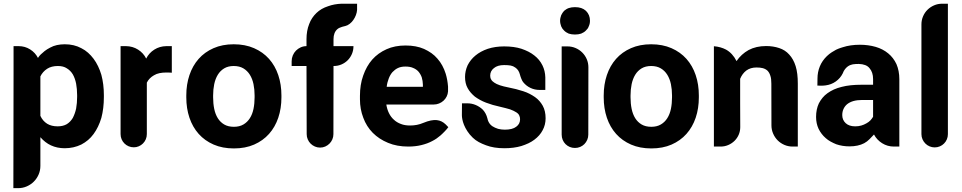

<svg xmlns="http://www.w3.org/2000/svg" viewBox="-20 -771 5063 1010"><path d="M78.1 -528.3Q111.3 -528.3 138.4 -511.2Q165.5 -494.1 179.7 -466.3Q180.2 -466.8 183.6 -471.9Q187 -477.1 194.8 -484.9Q202.6 -492.7 214.6 -502.2Q226.6 -511.7 243.7 -520.5Q260.3 -529.8 279.5 -533.9Q298.8 -538.1 320.8 -538.1Q369.6 -538.1 407.7 -517.6Q427.2 -507.8 443.1 -493.7Q459 -479.5 472.2 -461.9Q485.4 -444.3 495.6 -423.1Q505.9 -401.9 513.2 -377.4Q526.4 -328.1 526.4 -270.5V-260.7Q526.4 -200.7 513.2 -150.9Q498.5 -101.6 472.2 -65.9Q459 -47.9 443.1 -34.4Q427.2 -21 407.7 -10.7Q367.7 8.8 320.3 8.8Q280.8 8.8 248 -6.3Q217.3 -20.5 192.4 -49.3V101.6Q192.4 126 183.1 147.2Q173.8 168.5 158 184.3Q142.1 200.2 120.8 209.5Q99.6 218.8 75.2 218.8H50.3L51.3 -391.1V-528.3ZM192.4 -161.6Q204.6 -134.8 228 -120.1Q250.5 -106.4 283.2 -106.4Q311.5 -106.4 331.1 -117.7Q350.1 -129.4 362.8 -150.4Q374.5 -172.9 380.4 -199.7Q385.7 -229.5 385.7 -260.7V-270.5Q385.7 -287.1 384.3 -302Q382.8 -316.9 380.4 -331.1Q375 -358.4 363.3 -379.4Q351.1 -399.9 331.5 -411.6Q313.5 -423.8 284.7 -423.8Q250.5 -423.8 228 -409.2Q204.6 -394 192.4 -369.1Z M883.8 -388.2 881.3 -388.7Q874.5 -389.2 868.4 -389.4Q862.3 -389.6 856 -389.6Q835.4 -389.6 819.1 -386.2Q802.7 -382.8 790 -375Q777.8 -368.2 768.3 -358.6Q758.8 -349.1 752.4 -336.4V-65.9Q752.4 -51.3 747.1 -38.6Q741.7 -25.9 732.2 -16.4Q722.7 -6.8 710.2 -1.5Q697.8 3.9 684.1 3.9Q669.4 3.9 656.7 -1.5Q644 -6.8 634.5 -16.4Q625 -25.9 619.6 -38.6Q614.3 -51.3 614.3 -65.9V-528.3V-527.8V-528.3H643.1Q678.2 -527.8 706.3 -510Q734.4 -492.2 749 -462.9Q763.7 -492.2 791.7 -510Q819.8 -527.8 855 -528.3H883.8Z M960 -269Q960 -326.7 976.6 -376Q993.2 -425.3 1024.9 -461.2Q1056.6 -497.1 1103.3 -517.6Q1149.9 -538.1 1209.5 -538.1Q1269.5 -538.1 1316.4 -517.6Q1363.3 -497.1 1395.3 -461.2Q1427.2 -425.3 1443.8 -376Q1460.4 -326.7 1460.4 -269V-258.8Q1460.4 -200.7 1443.8 -151.6Q1427.2 -102.5 1395.3 -66.7Q1363.3 -30.8 1316.9 -10.5Q1270.5 9.8 1210.4 9.8Q1150.4 9.8 1103.8 -10.5Q1057.1 -30.8 1025.1 -66.7Q993.2 -102.5 976.6 -151.6Q960 -200.7 960 -258.8ZM1101.1 -258.8Q1101.1 -226.6 1106.9 -198.2Q1112.8 -169.9 1125.7 -149.2Q1138.7 -128.4 1159.4 -116.2Q1180.2 -104 1210.4 -104Q1239.7 -104 1260.5 -116.2Q1281.2 -128.4 1294.4 -149.2Q1307.6 -169.9 1313.5 -198.2Q1319.3 -226.6 1319.3 -258.8V-269Q1319.3 -300.3 1313.5 -328.4Q1307.6 -356.4 1294.4 -377.7Q1281.2 -398.9 1260.3 -411.4Q1239.3 -423.8 1209.5 -423.8Q1180.2 -423.8 1159.4 -411.4Q1138.7 -398.9 1125.7 -377.7Q1112.8 -356.4 1106.9 -328.4Q1101.1 -300.3 1101.1 -269Z M1858.4 -741.2V-726.6V-718.8Q1857.4 -705.1 1852.1 -691.2Q1846.7 -677.2 1838.4 -665.5Q1830.1 -653.8 1819.1 -645.3Q1808.1 -636.7 1795.4 -633.8Q1795.4 -633.8 1790.8 -632.8Q1786.1 -631.8 1779.8 -629.9Q1773.4 -627.9 1766.6 -625Q1759.8 -622.1 1755.4 -618.2Q1734.4 -600.6 1734.4 -564.9V-528.3H1839.4Q1839.4 -506.3 1831.3 -487.3Q1823.2 -468.3 1809.1 -454.1Q1794.9 -439.9 1776.1 -431.9Q1757.3 -423.8 1735.8 -423.8H1734.4L1733.9 -65.4Q1733.9 -50.8 1728.3 -37.8Q1722.7 -24.9 1713.1 -15.4Q1703.6 -5.9 1690.9 -0.2Q1678.2 5.4 1663.6 5.4Q1649.4 5.4 1636.5 -0.2Q1623.5 -5.9 1614 -15.4Q1604.5 -24.9 1598.9 -37.8Q1593.3 -50.8 1593.3 -65.4L1592.3 -423.8H1514.2V-448.7Q1514.2 -464.8 1520.3 -479.5Q1526.4 -494.1 1537.1 -504.9Q1547.9 -515.6 1562 -522Q1576.2 -528.3 1592.3 -528.3V-564.9Q1592.3 -609.4 1606.4 -644.5Q1612.8 -662.1 1622.6 -676.5Q1632.3 -690.9 1644.5 -702.6Q1669.4 -726.6 1706.1 -738.3Q1737.8 -750 1776.9 -751.5H1858.4Z M2338.4 -102.1Q2335.4 -97.7 2330.3 -91.8Q2325.2 -85.9 2319.3 -79.8Q2313.5 -73.7 2307.6 -68.1Q2301.8 -62.5 2297.4 -58.6Q2287.6 -50.3 2276.9 -42.7Q2266.1 -35.2 2253.4 -28.8Q2240.7 -22 2226.6 -16.8Q2212.4 -11.7 2196.8 -7.8Q2181.2 -3.9 2163.8 -2Q2146.5 0 2127.9 0Q2067.9 0 2021.5 -19.5Q1997.6 -29.3 1977.5 -42.5Q1957.5 -55.7 1940.9 -72.3Q1907.7 -106 1891.1 -151.4Q1873.5 -196.8 1873.5 -248.5V-267.1Q1873.5 -296.4 1877.7 -322.8Q1881.8 -349.1 1890.6 -373.5Q1907.7 -422.9 1938 -457.5Q1968.8 -492.2 2013.7 -512.2Q2057.1 -531.7 2113.3 -531.7Q2169.4 -531.7 2210.4 -513.7Q2231.9 -503.9 2249.5 -491.5Q2267.1 -479 2281.2 -462.4Q2295.9 -445.8 2306.6 -426Q2317.4 -406.2 2324.7 -382.8Q2334 -352.1 2336.9 -315.4V-290.5Q2335.9 -275.9 2329.6 -263.2Q2323.2 -250.5 2313 -241.2Q2302.7 -231.9 2289.6 -226.6Q2276.4 -221.2 2261.7 -221.2H2012.2Q2014.2 -208.5 2017.6 -197.3Q2021 -186 2025.9 -176.3Q2036.1 -155.3 2052.2 -141.1Q2066.9 -127 2089.4 -118.7Q2109.4 -110.8 2137.2 -110.8Q2174.8 -110.8 2206.5 -124.5Q2229 -133.8 2246.3 -137.2Q2263.7 -140.6 2277.6 -139.2Q2291.5 -137.7 2302.7 -132.1Q2314 -126.5 2323.7 -117.2ZM2024.9 -357.9Q2021 -348.1 2018.3 -337.4Q2015.6 -326.7 2014.2 -314.5H2204.6V-325.7Q2204.1 -345.2 2198.7 -363.8Q2192.9 -380.4 2181.6 -394Q2170.4 -406.7 2153.3 -413.6Q2145 -417.5 2134.5 -419.2Q2124 -420.9 2112.8 -420.9Q2089.4 -420.9 2073.2 -413.1Q2064.9 -409.2 2057.9 -403.8Q2050.8 -398.4 2044.4 -391.6Q2032.2 -377.4 2024.9 -357.9Z M2835 -214.8Q2850.1 -187.5 2850.1 -148.9Q2850.1 -114.3 2834.5 -85.9Q2819.8 -57.6 2791 -36.1Q2776.9 -25.4 2759.8 -17.3Q2742.7 -9.3 2722.7 -2.9Q2683.1 8.8 2633.3 8.8Q2577.1 8.8 2536.6 -6.8Q2516.1 -14.2 2498.5 -23.7Q2481 -33.2 2466.8 -46.9Q2449.7 -63.5 2438.5 -80.8Q2427.2 -98.1 2420.9 -114Q2414.6 -129.9 2412.1 -143.1Q2409.7 -156.2 2409.7 -165L2410.2 -227.5H2438Q2461.9 -227.5 2482.9 -218.5Q2503.9 -209.5 2520 -193.8Q2537.1 -175.3 2543.9 -148.4Q2544.9 -143.6 2546.4 -138.7Q2547.9 -133.8 2549.8 -130.4Q2557.1 -115.7 2570.3 -106.9Q2583 -98.6 2600.1 -93.3Q2616.7 -88.9 2635.7 -88.9Q2675.8 -88.9 2695.8 -104.5Q2715.8 -119.1 2715.8 -143.6Q2715.8 -154.8 2711.4 -163.6Q2707.5 -172.9 2695.8 -180.2Q2689.5 -184.6 2681.4 -188.2Q2673.3 -191.9 2663.1 -195.8Q2652.8 -199.2 2639.4 -202.4Q2626 -205.6 2610.4 -209.5Q2589.8 -213.9 2571.8 -219.2Q2553.7 -224.6 2536.6 -231Q2520 -237.3 2505.4 -245.4Q2490.7 -253.4 2478 -262.7Q2466.3 -272.5 2456.5 -283.7Q2446.8 -294.9 2439.9 -307.6Q2426.3 -332 2426.3 -366.2Q2426.3 -397.5 2439.9 -427.7Q2455.1 -457.5 2480.5 -478.5Q2507.3 -501 2545.9 -514.2Q2585 -526.9 2632.3 -526.9Q2684.1 -526.9 2722.7 -514.6Q2742.7 -507.8 2759.5 -499.3Q2776.4 -490.7 2790.5 -479.5Q2818.4 -458 2833.5 -427.2Q2847.7 -398.4 2848.6 -364.3V-297.9H2819.3Q2792.5 -297.9 2770.3 -308.6Q2748 -319.3 2732.9 -337.9Q2730.5 -340.3 2727.8 -345.2Q2725.1 -350.1 2722.7 -356.2Q2720.2 -362.3 2718 -368.7Q2715.8 -375 2714.4 -380.9Q2711.9 -390.6 2706.3 -399.7Q2700.7 -408.7 2690.9 -415.5Q2679.7 -423.8 2666 -426.3Q2652.3 -428.7 2631.8 -428.7Q2597.2 -428.7 2578.1 -412.6Q2558.6 -397.5 2558.6 -372.6Q2558.6 -360.8 2564 -352.5Q2568.4 -343.8 2580.1 -336.4Q2585.4 -332.5 2592.8 -329.1Q2600.1 -325.7 2609.9 -322.3Q2619.1 -319.3 2630.4 -316.4Q2641.6 -313.5 2654.8 -311Q2695.8 -303.2 2732.9 -291Q2751 -285.2 2766.1 -277.3Q2781.2 -269.5 2794.4 -260.3Q2807.6 -251 2817.6 -239.5Q2827.6 -228 2835 -214.8Z M3075.2 -417Q3075.2 -439.5 3066.7 -459.5Q3058.1 -479.5 3043 -494.6Q3027.8 -509.8 3007.8 -518.3Q2987.8 -526.9 2965.3 -526.9H2934.6V-63Q2934.6 -48.3 2939.9 -35.4Q2945.3 -22.5 2954.8 -12.9Q2964.4 -3.4 2977.1 2Q2989.7 7.3 3004.4 7.3Q3019 7.3 3031.7 2Q3044.4 -3.4 3054 -12.9Q3063.5 -22.5 3069.1 -35.4Q3074.7 -48.3 3074.7 -63ZM2932.1 -690.9Q2938 -703.6 2947.3 -713.9Q2952.6 -718.3 2958.7 -722.2Q2964.8 -726.1 2971.7 -728.5Q2986.3 -733.4 3004.4 -733.4Q3022.9 -733.4 3037.1 -728.8Q3051.3 -724.1 3062.5 -713.9Q3083.5 -692.9 3083.5 -662.1Q3083.5 -645.5 3077.1 -632.3Q3074.7 -625.5 3070.8 -620.1Q3066.9 -614.7 3062 -610.4Q3057.1 -605 3050.5 -601.1Q3043.9 -597.2 3037.1 -594.2Q3022.9 -589.4 3004.4 -589.4Q2986.3 -589.4 2971.7 -594.2Q2964.8 -597.2 2958.7 -601.1Q2952.6 -605 2947.3 -610.4Q2938 -618.7 2932.1 -632.3Q2929.7 -639.2 2928 -646.5Q2926.3 -653.8 2926.3 -662.1Q2926.3 -669.9 2928 -677Q2929.7 -684.1 2932.1 -690.9Z M3155.8 -269Q3155.8 -326.7 3172.4 -376Q3189 -425.3 3220.7 -461.2Q3252.4 -497.1 3299.1 -517.6Q3345.7 -538.1 3405.3 -538.1Q3465.3 -538.1 3512.2 -517.6Q3559.1 -497.1 3591.1 -461.2Q3623 -425.3 3639.6 -376Q3656.2 -326.7 3656.2 -269V-258.8Q3656.2 -200.7 3639.6 -151.6Q3623 -102.5 3591.1 -66.7Q3559.1 -30.8 3512.7 -10.5Q3466.3 9.8 3406.2 9.8Q3346.2 9.8 3299.6 -10.5Q3252.9 -30.8 3220.9 -66.7Q3189 -102.5 3172.4 -151.6Q3155.8 -200.7 3155.8 -258.8ZM3296.9 -258.8Q3296.9 -226.6 3302.7 -198.2Q3308.6 -169.9 3321.5 -149.2Q3334.5 -128.4 3355.2 -116.2Q3376 -104 3406.2 -104Q3435.5 -104 3456.3 -116.2Q3477.1 -128.4 3490.2 -149.2Q3503.4 -169.9 3509.3 -198.2Q3515.1 -226.6 3515.1 -258.8V-269Q3515.1 -300.3 3509.3 -328.4Q3503.4 -356.4 3490.2 -377.7Q3477.1 -398.9 3456.1 -411.4Q3435.1 -423.8 3405.3 -423.8Q3376 -423.8 3355.2 -411.4Q3334.5 -398.9 3321.5 -377.7Q3308.6 -356.4 3302.7 -328.4Q3296.9 -300.3 3296.9 -269Z M3735.4 0V-527.8Q3771 -524.9 3798.8 -510.3Q3833.5 -491.2 3854.5 -449.7Q3879.4 -486.3 3918 -507.8Q3957.5 -528.8 4010.3 -528.8Q4028.8 -528.8 4046.1 -526.1Q4063.5 -523.4 4079.1 -518.1Q4110.4 -507.8 4131.3 -484.4Q4153.8 -460.4 4165.5 -422.9Q4171.4 -403.8 4174.1 -381.1Q4176.8 -358.4 4176.8 -330.6V0H4149.9Q4126.5 0 4106.2 -8.8Q4085.9 -17.6 4070.8 -32.7Q4055.7 -47.9 4046.9 -68.4Q4038.1 -88.9 4038.1 -111.8L4037.6 -330.6Q4037.6 -343.8 4036.4 -354.2Q4035.2 -364.7 4032.2 -373Q4027.3 -389.2 4017.1 -399.4Q4006.8 -408.7 3992.2 -412.6Q3978.5 -416 3959.5 -416Q3927.7 -416 3905.8 -399.9Q3884.8 -383.8 3873.5 -356.4V-228.5Q3873.5 -172.9 3874 -102.1Q3874 -81.1 3866 -62.5Q3857.9 -43.9 3843.8 -30Q3829.6 -16.1 3810.8 -8.1Q3792 0 3771 0Z M4682.6 0Q4648.4 0 4620.4 -17.6Q4592.3 -35.2 4577.6 -63.5Q4566.9 -52.2 4554.2 -39.1Q4541.5 -25.9 4525.9 -17.6Q4494.1 -1 4448.7 -1Q4411.6 -1 4378.9 -12.2Q4363.3 -18.6 4349.1 -26.4Q4335 -34.2 4323.7 -44.4Q4300.3 -64.5 4286.1 -93.3Q4272.9 -121.6 4272.9 -155.8Q4272.9 -195.8 4287.6 -227.5Q4295.9 -243.2 4306.9 -256.6Q4317.9 -270 4333 -280.8Q4348.6 -292 4366.9 -300.3Q4385.3 -308.6 4407.7 -314Q4429.7 -319.8 4455.6 -322.5Q4481.4 -325.2 4511.2 -325.2H4572.8V-355Q4572.8 -390.6 4554.2 -412.1Q4545.4 -423.3 4531 -428.7Q4516.6 -434.1 4498 -434.6Q4491.2 -434.6 4482.2 -434.3Q4473.1 -434.1 4466.3 -432.6Q4461.9 -431.6 4454.8 -429.4Q4447.8 -427.2 4440.2 -421.9Q4432.6 -416.5 4425.3 -407.5Q4418 -398.4 4413.1 -384.8Q4400.4 -359.4 4376.7 -342.5Q4353 -325.7 4323.2 -321.8Q4318.4 -320.8 4311 -320.6Q4303.7 -320.3 4296.9 -320.3Q4288.6 -320.3 4279.8 -320.8H4280.3H4279.8L4280.3 -357.9Q4280.3 -391.6 4292.7 -421.9Q4305.2 -452.1 4329.6 -475.6Q4342.3 -487.8 4355 -495.8Q4367.7 -503.9 4377.9 -509.3Q4390.1 -515.1 4400.9 -518.6Q4403.8 -519.5 4406.7 -520.5Q4409.7 -521.5 4413.1 -522.5Q4453.1 -535.6 4503.4 -535.6Q4547.4 -535.6 4586.4 -524.4Q4624.5 -513.2 4652.3 -490.2Q4679.7 -467.8 4695.8 -433.6Q4703.1 -416.5 4707 -396.7Q4710.9 -377 4710.9 -354V0ZM4572.8 -245.1H4516.1Q4489.3 -245.1 4468.8 -239.3Q4449.2 -233.4 4436 -222.7Q4423.8 -212.4 4417 -197.3Q4410.6 -183.1 4410.6 -165.5Q4410.6 -140.1 4428.7 -123Q4446.8 -106.4 4478.5 -106.4Q4487.3 -106.4 4495.4 -107.4Q4503.4 -108.4 4511.2 -110.8Q4524.9 -114.7 4537.6 -122.1Q4543.9 -125.5 4549.1 -129.4Q4554.2 -133.3 4558.6 -137.7Q4563 -142.6 4566.4 -147.2Q4569.8 -151.9 4572.8 -156.7Z M4966.3 -751.5V-65.4Q4966.3 -50.8 4960.9 -38.1Q4955.6 -25.4 4946 -15.9Q4936.5 -6.3 4923.8 -1Q4911.1 4.4 4897 4.4Q4882.8 4.4 4870.1 -1Q4857.4 -6.3 4847.9 -15.9Q4838.4 -25.4 4832.8 -38.1Q4827.1 -50.8 4827.1 -65.4V-642.6Q4827.1 -665 4835.7 -685.1Q4844.2 -705.1 4859.1 -719.7Q4874 -734.4 4893.8 -742.9Q4913.6 -751.5 4936.5 -751.5Z"/></svg>

Font: Millunium
Style: Bold
Weight: 700
Designer: kolcsarzsolt
Foundry: Kolcsar Szilard Zsolt
Version: Version 2.000980; 2016